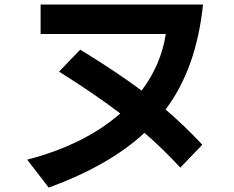

<svg xmlns="http://www.w3.org/2000/svg" viewBox="-20 -773 1040 852"><path d="M100.6 -64.5Q355.5 -130.9 513.7 -269.5Q402.3 -354.5 242.2 -455.1L335.9 -552.7Q494.1 -456.1 608.4 -371.1Q694.3 -484.4 715.8 -622.1H160.2V-752.9H880.9Q851.6 -468.8 714.8 -287.1Q792 -221.7 877.9 -130.9L780.3 -29.3Q700.2 -115.2 621.1 -183.6Q465.8 -39.1 196.3 59.6Z"/></svg>

Font: GenEi M Gothic v2 Bold
Style: Regular
Weight: 700
Version: Version 2.0